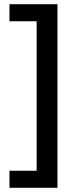

<svg xmlns="http://www.w3.org/2000/svg" viewBox="-20 -734 370 912"><path d="M25 77H154V-633H25V-714H253V158H25Z"/></svg>

Font: Noto Sans Cham Medium
Style: Regular
Weight: 500
Version: Version 2.002